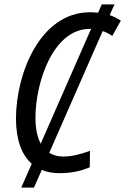

<svg xmlns="http://www.w3.org/2000/svg" viewBox="-20 -781 572 877"><path d="M142 -244C142 -402 221 -649 390 -649H396L166 -125C150 -155 142 -194 142 -244ZM251 10C305 10 348 1 390 -17L391 -92C350 -77 309 -66 269 -66C244 -66 222 -72 205 -83L449 -639C465 -634 480 -626 493 -617L532 -687C516 -697 499 -706 481 -712L503 -761H445L428 -723C416 -724 404 -725 391 -725C164 -725 53 -446 53 -239C53 -145 78 -74 125 -33L77 76H135L171 -5C194 5 221 10 251 10Z"/></svg>

Font: Noto Sans Display SemiCondensed
Style: Italic
Weight: 400
Width: 4
Italic angle: -12°
Designer: Monotype Design Team
Foundry: Monotype Imaging Inc.
Version: Version 1.900